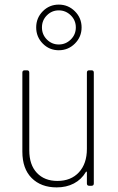

<svg xmlns="http://www.w3.org/2000/svg" viewBox="-20 -806 512 833"><path d="M367 -501H377Q387 -501 387 -491V-10Q387 0 377 0H367Q357 0 357 -10V-58Q357 -61 355 -61.5Q353 -62 352 -59Q333 -27 300.5 -10Q268 7 226 7Q158 7 117.5 -33.5Q77 -74 77 -148V-491Q77 -501 87 -501H97Q107 -501 107 -491V-154Q107 -91 140 -56Q173 -21 229 -21Q288 -21 322.5 -58.5Q357 -96 357 -160V-491Q357 -501 367 -501ZM137 -687Q137 -728 165.5 -757Q194 -786 235 -786Q276 -786 305 -757Q334 -728 334 -687Q334 -646 305 -617Q276 -588 235 -588Q194 -588 165.5 -617Q137 -646 137 -687ZM309 -687Q309 -718 287 -739.5Q265 -761 235 -761Q205 -761 183.5 -739.5Q162 -718 162 -687Q162 -656 183.5 -634.5Q205 -613 235 -613Q265 -613 287 -634.5Q309 -656 309 -687Z"/></svg>

Font: Barlow Semi Condensed Thin
Style: Regular
Weight: 250
Width: 4
Designer: Jeremy Tribby
Foundry: Tribby Type
Version: Version 1.408